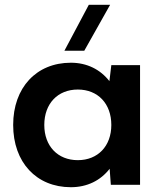

<svg xmlns="http://www.w3.org/2000/svg" viewBox="-20 -772 670 802"><path d="M443 0H565V-500H445L437 -433C399 -482 343 -510 276 -510C132 -510 35 -406 35 -250C35 -94 132 10 276 10C344 10 400 -18 438 -67ZM305 -103C221 -103 165 -162 165 -250C165 -339 221 -398 305 -398C389 -398 445 -339 445 -250C445 -162 389 -103 305 -103ZM249 -560H332L440 -752H351Z"/></svg>

Font: Gully SemiBold
Style: Regular
Weight: 600
Designer: jaikishan Patel
Foundry: MagicType
Version: Version 1.000;Glyphs 3.2 (3242)